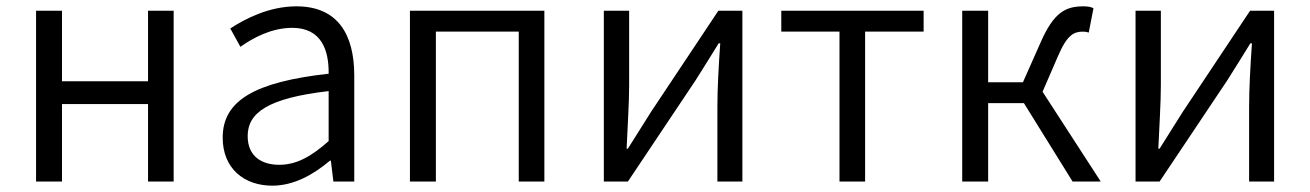

<svg xmlns="http://www.w3.org/2000/svg" viewBox="-20 -574 4142 607"><path d="M94 0H176V-245H448V0H529V-540H448V-317H176V-540H94Z M841 13C909 13 971 -22 1023 -66H1026L1034 0H1100V-335C1100 -465 1048 -554 917 -554C830 -554 754 -514 708 -484L740 -426C781 -455 839 -486 904 -486C997 -486 1020 -414 1019 -341C787 -315 684 -257 684 -139C684 -41 752 13 841 13ZM863 -53C808 -53 763 -79 763 -144C763 -218 828 -264 1019 -286V-128C964 -79 917 -53 863 -53Z M1276 0H1358V-474H1620V0H1701V-540H1276Z M1889 0H1965L2179 -320C2200 -353 2231 -403 2252 -437H2257C2252 -366 2248 -294 2248 -236V0H2327V-540H2251L2038 -220C2017 -187 1986 -137 1965 -104H1961C1964 -174 1969 -247 1969 -304V-540H1889Z M2634 0H2715V-474H2900V-540H2450V-474H2634Z M3022 0H3104V-248H3217L3371 0H3460L3276 -284L3325 -397C3354 -465 3376 -474 3404 -474C3412 -474 3416 -473 3422 -471L3437 -548C3430 -552 3418 -554 3406 -554C3350 -554 3312 -537 3269 -438L3214 -314H3104V-540H3022Z M3570 0H3646L3860 -320C3881 -353 3912 -403 3933 -437H3938C3933 -366 3929 -294 3929 -236V0H4008V-540H3932L3719 -220C3698 -187 3667 -137 3646 -104H3642C3645 -174 3650 -247 3650 -304V-540H3570Z"/></svg>

Font: Noto Sans KR DemiLight
Style: Regular
Weight: 350
Designer: Ryoko NISHIZUKA 西塚涼子 (kana, bopomofo & ideographs); Paul D. Hunt (Latin, Greek & Cyrillic); Sandoll Communications 산돌커뮤니
Foundry: Adobe
Version: Version 2.004;hotconv 1.0.118;makeotfexe 2.5.65603